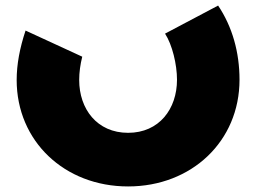

<svg xmlns="http://www.w3.org/2000/svg" viewBox="-20 -461 942 691"><path d="M441 210C670 210 842 47 842 -174C842 -273 816 -365 765 -441L574 -340C600 -300 617 -229 617 -174C617 -69 553 17 441 17C329 17 265 -69 265 -173C265 -201 269 -229 276 -257L72 -351C51 -288 40 -229 40 -173C40 47 212 210 441 210Z"/></svg>

Font: Montserrat-Arabic Black
Style: Regular
Weight: 900
Designer: Mohamed Gaber
Foundry: Kief Type Foundry
Version: Version 5.008;PS 005.008;hotconv 1.0.88;makeotf.lib2.5.64775